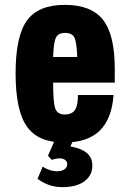

<svg xmlns="http://www.w3.org/2000/svg" viewBox="-20 -575 534 788"><path d="M451 -236V-293Q451 -432 403 -493.5Q355 -555 246 -555Q137 -555 90.5 -490.5Q44 -426 44 -274Q44 -121 90.5 -55.5Q137 10 243 10Q339 10 389 -38.5Q439 -87 446 -185H300Q300 -142 287.5 -123.5Q275 -105 245 -105Q216 -105 207 -129.5Q198 -154 198 -236ZM297 -341H198Q200 -401 209.5 -420.5Q219 -440 247 -440Q276 -440 285.5 -420.5Q295 -401 297 -341ZM192 81Q202 78 210 76.5Q218 75 225 75Q239 75 247.5 81.5Q256 88 256 99Q256 112 244.5 120Q233 128 214 128Q200 128 184.5 123Q169 118 155 109L134 159Q159 177 183.5 185Q208 193 238 193Q294 193 326.5 169Q359 145 359 104Q359 72 336.5 53Q314 34 269 26L291 -23H215L177 64Z"/></svg>

Font: Secuela Black
Style: Regular
Weight: 900
Designer: Fernando Haro
Foundry: deFharo
Version: Version 1.704